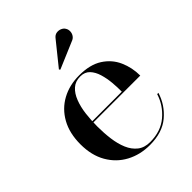

<svg xmlns="http://www.w3.org/2000/svg" viewBox="-200 -805 927 927"><g transform="rotate(-45 264.0 -341.5)"><path d="M280.5 10Q214 10 160.8 -18.5Q107.5 -47 76.5 -100.8Q45.5 -154.5 45.5 -230Q45.5 -305.5 75.5 -359.2Q105.5 -413 157.8 -441.5Q210 -470 276.5 -470Q350.5 -470 396.2 -440.5Q442 -411 463.2 -363Q484.5 -315 484.5 -260.5H112.5V-268.5H366.5Q367 -297.5 364 -331Q361 -364.5 352 -394.5Q343 -424.5 325 -443.5Q307 -462.5 276.5 -462.5Q243 -462.5 221.2 -443Q199.5 -423.5 186.8 -390.5Q174 -357.5 169 -316.8Q164 -276 164 -233Q164 -188.5 169.5 -146.8Q175 -105 189 -72Q203 -39 228 -19.2Q253 0.5 291.5 0.5Q364.5 0.5 412.5 -40Q460.5 -80.5 479 -139.5H487.5Q468 -76 416.8 -33Q365.5 10 280.5 10ZM232 -553.5 227.5 -559 321 -675Q332 -690 346 -692.2Q360 -694.5 372.5 -689Q385 -683.5 390.5 -673.5Q397 -663.5 396.5 -650.5Q396 -637.5 388.8 -626.8Q381.5 -616 368.5 -611.5Z"/></g></svg>

Font: BodoniModa_28ptMedium
Style: Regular
Weight: 500
Designer: Owen Earl
Foundry: indestructible type
Version: Version 2.004